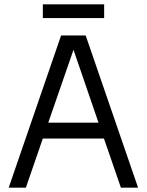

<svg xmlns="http://www.w3.org/2000/svg" viewBox="-20 -863 675 883"><path d="M374 -700 615 0H536L458 -226H177L99 0H20L261 -700ZM459 -843V-780H177V-843ZM318 -634 202 -299H433Z"/></svg>

Font: MedMera Sans
Style: Regular
Weight: 400
Designer: Kasper Nordkvist
Foundry: UNCUT.wtf
Version: Version 1.300